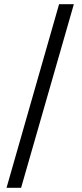

<svg xmlns="http://www.w3.org/2000/svg" viewBox="-20 -730 387 910"><path d="M11 160 260 -710H330L80 160Z"/></svg>

Font: Mada Medium
Style: Regular
Weight: 500
Designer: Khaled Hosny
Version: Version 1.5